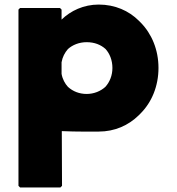

<svg xmlns="http://www.w3.org/2000/svg" viewBox="-20 -555 776 842"><path d="M473 -257C473 -224 461 -195 442 -174C421 -155 392 -143 360 -143C328 -143 300 -154 278 -174C265 -188 254 -208 250 -231V-282C254 -305 264 -324 278 -340C298 -358 327 -370 360 -370C394 -370 422 -359 443 -340C461 -320 473 -291 473 -257ZM68 -520 61 -513V260L68 267H245L252 260L251 20C316 23 385 22 413 22C483 22 543 -5 588 -49L589 -50L596 -57C646 -107 675 -178 675 -257C675 -336 646 -406 597 -456L596 -457L589 -464C545 -508 484 -535 413 -535C347 -535 290 -508 250 -469V-513L243 -520Z"/></svg>

Font: Hussar Woodtype
Style: Blk
Weight: 900
Foundry: Cannot Into Space Fonts
Version: Version 1.07